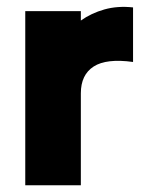

<svg xmlns="http://www.w3.org/2000/svg" viewBox="-20 -550 435 570"><path d="M55 0Q55 -128 55 -258.5Q55 -389 55 -517Q96 -517 138 -517Q180 -517 220 -517Q220 -510 220 -503Q220 -496 220 -489Q251 -511 290 -522Q329 -533 375 -528Q375 -488 375 -447Q375 -406 375 -366Q296 -377 258 -352.5Q220 -328 220 -273Q220 -206 220 -137Q220 -68 220 0Q180 0 138 0Q96 0 55 0Z"/></svg>

Font: Tilt Warp
Style: Regular
Weight: 400
Designer: Andy Clymer
Foundry: Andy Clymer
Version: Version 1.000